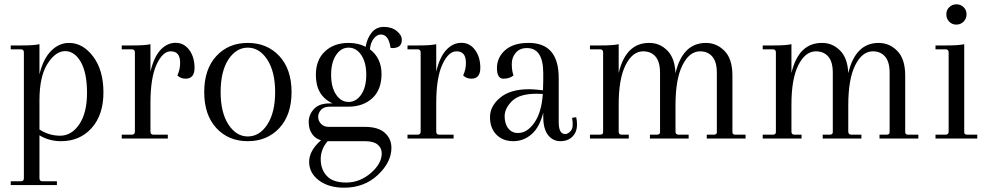

<svg xmlns="http://www.w3.org/2000/svg" viewBox="-20 -643 4585 891"><path d="M281.7 -405.8Q237.3 -405.3 200.2 -346.7Q163.1 -288.1 163.1 -176.8V-42Q207 -13.2 259.8 -13.2Q312.5 -13.7 348.1 -66.4Q383.8 -119.1 383.8 -211.9Q383.8 -304.7 355 -355.5Q326.2 -405.8 281.7 -405.8ZM90.8 184.1V-399.9Q90.8 -414.1 77.1 -414.1H29.8V-432.1H79.1Q139.2 -432.1 163.1 -438V-297.9Q180.2 -369.6 217.3 -407.2Q254.9 -444.3 300.8 -443.8Q364.3 -443.8 412.1 -380.9Q460 -317.9 460 -213.9Q460 -109.9 405.3 -48.8Q350.6 12.2 263.2 12.2Q208 12.2 163.1 -15.1V184.1Q163.1 198.2 176.8 198.2H244.1V215.8H29.8V198.2H77.1Q90.8 198.2 90.8 184.1Z M841.8 -277.8Q817.9 -277.8 803.2 -293Q816.4 -321.8 815.9 -352.1Q815.9 -405.3 772 -404.8Q734.9 -404.8 706.5 -343.3Q678.2 -281.7 678.2 -165V-32.2Q678.2 -18.1 691.9 -18.1H758.8V0H544.9V-18.1H591.8Q606 -18.1 606 -32.2V-399.9Q606 -414.1 591.8 -414.1H544.9V-432.1H594.2Q654.3 -432.1 678.2 -438V-310.1Q694.3 -378.9 725.1 -411.6Q755.9 -444.3 794.9 -444.3Q834 -444.3 858.4 -411.1Q882.8 -377.9 882.8 -328.1Q882.8 -278.3 841.8 -277.8Z M1003.9 -215.8Q1003.9 -121.1 1040 -65.4Q1076.2 -9.8 1129.9 -9.8Q1184.6 -9.8 1220.7 -65.4Q1256.8 -121.1 1256.8 -215.8Q1256.8 -310.5 1220.2 -366.7Q1183.6 -421.9 1129.9 -421.9Q1076.2 -421.9 1039.6 -366.7Q1003.9 -311 1003.9 -215.8ZM983.9 -48.8Q927.7 -109.9 927.7 -215.8Q927.7 -321.8 983.9 -382.8Q1040 -443.8 1129.9 -443.8Q1219.7 -443.8 1276.4 -382.8Q1333 -321.8 1333 -215.8Q1333 -109.9 1276.4 -48.8Q1219.7 12.2 1129.9 12.2Q1040 12.2 983.9 -48.8Z M1656.2 -388.2Q1632.8 -421.9 1597.7 -421.9Q1562.5 -421.9 1539.6 -387.7Q1516.6 -353.5 1516.6 -295.9Q1516.6 -238.3 1539.6 -204.1Q1562.5 -169.9 1597.7 -169.9Q1632.8 -169.9 1656.2 -204.1Q1679.7 -238.3 1679.7 -295.9Q1679.7 -353.5 1656.2 -388.2ZM1675.8 12.2H1500.5Q1468.3 49.3 1468.3 96.2Q1468.3 143.1 1496.6 173.3Q1524.4 204.1 1586.9 204.1Q1649.4 204.1 1700.7 160.2Q1751.5 116.2 1751.5 68.8Q1751.5 43.9 1732.9 28.3Q1714.4 12.7 1675.8 12.2ZM1747.6 -482.9Q1729.5 -482.9 1714.4 -463.9Q1699.2 -444.8 1696.8 -414.1Q1750.5 -373 1750.5 -299.8Q1750.5 -226.6 1708 -187.5Q1665.5 -148.4 1597.7 -147.9H1508.8Q1483.9 -147.9 1470.2 -133.8Q1456.5 -119.1 1456.5 -100.6Q1456.5 -82 1470.2 -67.9Q1483.9 -53.7 1508.8 -54.2H1675.8Q1735.8 -53.7 1766.1 -26.4Q1796.4 1 1796.4 43Q1796.4 109.9 1733.4 168.9Q1670.4 228 1576.7 228Q1504.9 228 1459.5 193.8Q1414.6 159.7 1414.6 107.9Q1414.6 56.2 1469.7 7.8Q1443.8 1 1428.2 -21.5Q1412.6 -43.9 1412.6 -77.1Q1412.6 -110.4 1436.5 -136.7Q1460.4 -163.1 1508.8 -163.1H1523.4Q1445.3 -199.2 1445.8 -295.9Q1445.8 -364.7 1487.8 -404.3Q1529.8 -443.8 1597.7 -443.8Q1642.6 -443.8 1676.8 -425.8Q1683.6 -465.8 1705.1 -492.2Q1726.6 -518.6 1762.2 -518.1Q1797.9 -518.1 1821.3 -499Q1844.7 -480 1844.7 -458Q1844.7 -419.9 1800.8 -419.9L1792.5 -420.9Q1783.7 -482.9 1747.6 -482.9Z M2168 -277.8Q2144 -277.8 2129.4 -293Q2142.6 -321.8 2142.1 -352.1Q2142.1 -405.3 2098.1 -404.8Q2061 -404.8 2032.7 -343.3Q2004.4 -281.7 2004.4 -165V-32.2Q2004.4 -18.1 2018.1 -18.1H2085V0H1871.1V-18.1H1918Q1932.1 -18.1 1932.1 -32.2V-399.9Q1932.1 -414.1 1918 -414.1H1871.1V-432.1H1920.4Q1980.5 -432.1 2004.4 -438V-310.1Q2020.5 -378.9 2051.3 -411.6Q2082 -444.3 2121.1 -444.3Q2160.2 -444.3 2184.6 -411.1Q2209 -377.9 2209 -328.1Q2209 -278.3 2168 -277.8Z M2383.8 -25.9Q2425.8 -25.4 2459.5 -73.2Q2493.2 -121.1 2499 -207Q2489.3 -208 2470.7 -208Q2390.6 -208 2356.4 -174.3Q2322.3 -140.6 2321.8 -104.5Q2321.8 -68.4 2338.9 -46.9Q2356 -25.4 2383.8 -25.9ZM2501 -303.2Q2501 -420.4 2424.8 -419.9Q2391.6 -419.9 2373 -397.5Q2354.5 -375 2355 -345.2Q2355 -315.4 2362.8 -293Q2345.7 -277.8 2315.9 -277.8Q2286.1 -278.3 2286.1 -327.1Q2286.1 -376 2324.2 -410.2Q2362.8 -444.3 2434.1 -443.8Q2573.2 -443.8 2572.8 -279.8V-75.2Q2572.8 -21 2603 -21Q2617.2 -21 2629.9 -37.1Q2642.6 -53.2 2634.8 -96.2L2653.8 -99.1Q2657.7 -84 2657.7 -65.9Q2657.7 -29.8 2636.2 -8.8Q2615.2 12.2 2580.1 12.2Q2544.9 11.7 2522.9 -16.6Q2501 -44.9 2501 -102.1V-120.1Q2483.9 -52.2 2446.8 -20Q2409.7 12.2 2361.3 12.2Q2312.5 11.7 2283.2 -18.6Q2253.9 -48.8 2253.9 -99.6Q2253.9 -150.4 2300.8 -189.5Q2347.7 -229 2436 -229Q2455.1 -229 2500 -224.1V-232.9L2501 -268.1Z M3378.9 -292V-29.8Q3378.9 -17.6 3393.1 -18.1H3439.9V0H3259.8V-18.1H3293Q3307.1 -18.1 3306.6 -29.8V-305.2Q3306.6 -356 3285.6 -380.4Q3264.6 -404.8 3229 -404.8Q3179.2 -404.8 3147 -340.3Q3114.7 -275.9 3114.7 -154.8V-32.2Q3114.7 -18.1 3128.9 -18.1H3175.8V0H2996.1V-18.1H3028.8Q3043 -18.1 3043 -29.8V-305.2Q3043 -356 3022 -380.4Q3001 -404.8 2964.8 -404.8Q2915 -404.8 2882.8 -340.3Q2850.6 -275.9 2851.1 -154.8V-32.2Q2851.1 -18.1 2864.7 -18.1H2897.9V0H2717.8V-18.1H2764.6Q2778.8 -18.1 2778.8 -29.8V-399.9Q2778.8 -414.1 2764.6 -414.1H2717.8V-432.1H2767.1Q2827.1 -432.1 2851.1 -438V-304.2Q2884.3 -444.3 2992.7 -443.8Q3040.5 -444.3 3076.2 -409.2Q3111.8 -374 3114.7 -303.2Q3147.9 -444.3 3256.8 -443.8Q3306.6 -443.4 3342.8 -406.2Q3378.9 -369.1 3378.9 -292Z M4180.7 -292V-29.8Q4180.7 -17.6 4194.8 -18.1H4241.7V0H4061.5V-18.1H4094.7Q4108.9 -18.1 4108.4 -29.8V-305.2Q4108.4 -356 4087.4 -380.4Q4066.4 -404.8 4030.8 -404.8Q3981 -404.8 3948.7 -340.3Q3916.5 -275.9 3916.5 -154.8V-32.2Q3916.5 -18.1 3930.7 -18.1H3977.5V0H3797.9V-18.1H3830.6Q3844.7 -18.1 3844.7 -29.8V-305.2Q3844.7 -356 3823.7 -380.4Q3802.7 -404.8 3766.6 -404.8Q3716.8 -404.8 3684.6 -340.3Q3652.3 -275.9 3652.8 -154.8V-32.2Q3652.8 -18.1 3666.5 -18.1H3699.7V0H3519.5V-18.1H3566.4Q3580.6 -18.1 3580.6 -29.8V-399.9Q3580.6 -414.1 3566.4 -414.1H3519.5V-432.1H3568.8Q3628.9 -432.1 3652.8 -438V-304.2Q3686 -444.3 3794.4 -443.8Q3842.3 -444.3 3877.9 -409.2Q3913.6 -374 3916.5 -303.2Q3949.7 -444.3 4058.6 -443.8Q4108.4 -443.4 4144.5 -406.2Q4180.7 -369.1 4180.7 -292Z M4371.6 -576.2Q4371.1 -595.7 4384.8 -609.4Q4398.4 -623 4418.5 -623Q4438.5 -623 4452.1 -609.4Q4465.8 -595.7 4465.3 -576.2Q4465.3 -556.6 4451.7 -542.5Q4437.5 -528.8 4418 -528.8Q4398.4 -528.8 4384.8 -542.5Q4371.6 -556.2 4371.6 -576.2ZM4382.3 -32.2V-399.9Q4382.3 -414.1 4368.2 -414.1H4321.3V-432.1H4370.6Q4430.7 -432.1 4454.6 -438V-29.8Q4454.6 -17.6 4468.3 -18.1H4515.1V0H4321.3V-18.1H4368.2Q4382.3 -18.1 4382.3 -32.2Z"/></svg>

Font: Arapey-Regular
Style: Regular
Weight: 400
Designer: Eduardo Rodriguez Tunni
Foundry: Eduardo Rodriguez Tunni
Version: Version 1.002